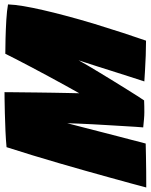

<svg xmlns="http://www.w3.org/2000/svg" viewBox="41 -742 668 850"><g transform="rotate(-90 375.0 -317.0)"><path d="M-30 -3.5Q-23 -30.5 -11.8 -71.5Q-0.5 -112.5 13.5 -163.5Q27.5 -214.5 43.8 -272Q60 -329.5 77.5 -389.5Q95 -449.5 113 -508.8Q131 -568 148.5 -622Q179.5 -625 219.8 -626.8Q260 -628.5 298.5 -629.5Q337 -630.5 363.2 -630.8Q389.5 -631 392 -631Q392 -624 391.8 -602.8Q391.5 -581.5 391.2 -551.2Q391 -521 390.5 -485.8Q390 -450.5 389.5 -414.8Q389 -379 388.2 -347.5Q387.5 -316 387 -293.2Q386.5 -270.5 386 -261L362.5 -258Q370 -270 385.5 -297.2Q401 -324.5 421 -360.8Q441 -397 462.5 -437Q484 -477 504 -514.8Q524 -552.5 539.2 -582.2Q554.5 -612 562 -627.5Q588 -627.5 629 -626.5Q670 -625.5 711.8 -623Q753.5 -620.5 780.5 -615.5Q779.5 -586.5 772.8 -546.5Q766 -506.5 755.2 -459.8Q744.5 -413 731 -362.5Q714 -298 693.8 -231.5Q673.5 -165 654.2 -106Q635 -47 620 -4.5Q589.5 -4.5 554.2 -5.8Q519 -7 488.2 -9Q457.5 -11 439.5 -12Q446.5 -33 460.2 -75.8Q474 -118.5 488.5 -164.5Q497.5 -193 506 -220Q514.5 -247 521.8 -268.8Q529 -290.5 533 -303Q524 -286.5 509.5 -261.8Q495 -237 477.2 -207.8Q459.5 -178.5 441 -148.5Q422.5 -118.5 405.5 -91.2Q388.5 -64 375.5 -43.5Q362.5 -23 355.5 -13Q347 -12.5 329.8 -12.2Q312.5 -12 304 -12Q288.5 -12 272.5 -13.5Q256.5 -15 236 -17Q237 -26.5 238.5 -49.5Q240 -72.5 241.8 -104Q243.5 -135.5 245.8 -170.8Q248 -206 249.8 -240.5Q251.5 -275 252.8 -304.5Q254 -334 254.5 -353.5Q244.5 -315 234.2 -275.2Q224 -235.5 214.2 -197.2Q204.5 -159 195.8 -125.8Q187 -92.5 180.2 -66.2Q173.5 -40 169.5 -24.2Q165.5 -8.5 164.5 -6Q142 -5.5 108.8 -4.8Q75.5 -4 39 -3.8Q2.5 -3.5 -30 -3.5Z"/></g></svg>

Font: Grandstander Thin Black
Style: Italic
Weight: 900
Italic angle: -15°
Version: Version 1.200